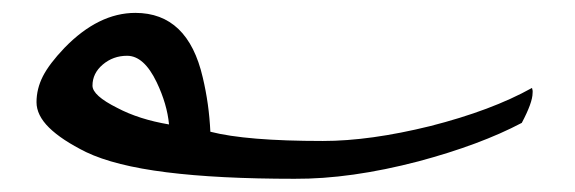

<svg xmlns="http://www.w3.org/2000/svg" viewBox="-20 -346 883 295"><path d="M797.4 -210.9Q798.8 -207 798.3 -203.1Q798.3 -188.5 781.7 -157.2Q717.8 -123.5 623 -98.1Q518.6 -70.8 432.6 -71.3Q315.4 -71.3 235.8 -81.3Q156.2 -91.3 112.3 -112.3Q74.7 -130.9 55.4 -149.9Q36.1 -168.9 36.1 -189Q36.1 -209.5 45.9 -228.8Q55.7 -248 79.1 -272.5Q131.3 -326.2 188 -326.2Q268.6 -326.2 291.5 -227.1Q296.4 -206.5 299.3 -185.8Q302.2 -165 303.2 -143.6Q358.4 -129.4 476.1 -129.4Q548.3 -129.4 641.1 -152.3Q735.4 -176.3 797.4 -210.9ZM239.7 -154.8Q236.8 -186 220.7 -219.7Q201.2 -260.3 175.3 -260.3Q153.8 -260.3 137.9 -246.8Q122.1 -233.4 122.1 -214.4Q122.1 -199.2 160.2 -180.2Q193.4 -162.6 239.7 -154.8Z"/></svg>

Font: Kitab
Style: Regular
Weight: 400
Designer: SIL International
Foundry: Khaled Hosny
Version: Version 1.000